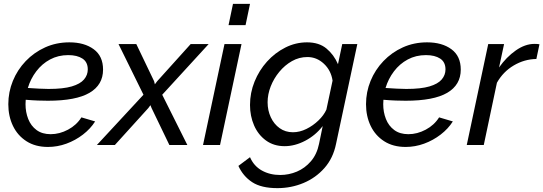

<svg xmlns="http://www.w3.org/2000/svg" viewBox="-20 -750 2810 993"><path d="M228 10Q163 10 117 -19.5Q71 -49 47 -99Q23 -149 23 -211Q23 -274 46.5 -331.5Q70 -389 113 -434Q156 -479 213.5 -505Q271 -531 339 -531Q416 -531 464.5 -495.5Q513 -460 513 -390Q513 -311 443 -270Q373 -229 228 -229Q205 -229 176.5 -230Q148 -231 113 -234Q112 -222 112 -211Q112 -170 126 -134.5Q140 -99 169 -77.5Q198 -56 242 -56Q288 -56 332 -79.5Q376 -103 401 -143L472 -122Q448 -84 409 -54Q370 -24 323.5 -7Q277 10 228 10ZM333 -465Q281 -465 239 -442.5Q197 -420 167.5 -381Q138 -342 124 -295Q157 -293 182.5 -291.5Q208 -290 231 -290Q307 -290 351 -303Q395 -316 414.5 -339Q434 -362 434 -391Q434 -429 406.5 -447Q379 -465 333 -465Z M722 -260 593 -522H685L777 -330L781 -314L793 -330L966 -522H1059L819 -260L949 0H856L764 -191L758 -206L747 -191L574 0H481Z M1185 -730H1273L1250 -620H1162ZM1141 -522H1229L1118 0H1030Z M1415 223Q1331 223 1284 192Q1237 161 1213 108L1273 63Q1293 109 1334.5 132Q1376 155 1429 155Q1474 155 1515.5 137.5Q1557 120 1588 84Q1619 48 1630 -6L1649 -98Q1612 -50 1558.5 -22Q1505 6 1452 6Q1396 6 1355.5 -23.5Q1315 -53 1294 -101.5Q1273 -150 1273 -207Q1273 -270 1296.5 -328Q1320 -386 1361 -431.5Q1402 -477 1455.5 -504Q1509 -531 1568 -531Q1630 -531 1668.5 -499Q1707 -467 1728 -418L1750 -522H1828L1718 -6Q1703 68 1658 119Q1613 170 1549.5 196.5Q1486 223 1415 223ZM1495 -66Q1530 -66 1564.5 -83Q1599 -100 1627 -127Q1655 -154 1668 -183L1700 -333Q1692 -386 1655 -420.5Q1618 -455 1570 -455Q1527 -455 1490 -434Q1453 -413 1424.5 -378.5Q1396 -344 1380 -303Q1364 -262 1364 -221Q1364 -179 1380.5 -143.5Q1397 -108 1426.5 -87Q1456 -66 1495 -66Z M2078 10Q2013 10 1967 -19.5Q1921 -49 1897 -99Q1873 -149 1873 -211Q1873 -274 1896.5 -331.5Q1920 -389 1963 -434Q2006 -479 2063.5 -505Q2121 -531 2189 -531Q2266 -531 2314.5 -495.5Q2363 -460 2363 -390Q2363 -311 2293 -270Q2223 -229 2078 -229Q2055 -229 2026.5 -230Q1998 -231 1963 -234Q1962 -222 1962 -211Q1962 -170 1976 -134.5Q1990 -99 2019 -77.5Q2048 -56 2092 -56Q2138 -56 2182 -79.5Q2226 -103 2251 -143L2322 -122Q2298 -84 2259 -54Q2220 -24 2173.5 -7Q2127 10 2078 10ZM2183 -465Q2131 -465 2089 -442.5Q2047 -420 2017.5 -381Q1988 -342 1974 -295Q2007 -293 2032.5 -291.5Q2058 -290 2081 -290Q2157 -290 2201 -303Q2245 -316 2264.5 -339Q2284 -362 2284 -391Q2284 -429 2256.5 -447Q2229 -465 2183 -465Z M2505 -522H2587L2561 -401Q2599 -455 2647.5 -489Q2696 -523 2744 -523Q2753 -523 2759.5 -522.5Q2766 -522 2770 -521L2754 -445Q2692 -444 2637 -411.5Q2582 -379 2550 -322L2482 0H2394Z"/></svg>

Font: Raleway Medium
Style: Italic
Weight: 500
Italic angle: -12°
Designer: Matt McInerney, Pablo Impallari, Rodrigo Fuenzalida
Foundry: Matt McInerney, Pablo Impallari, Rodrigo Fuenzalida
Version: Version 4.026